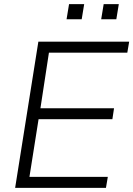

<svg xmlns="http://www.w3.org/2000/svg" viewBox="-20 -906 643 926"><path d="M53 0 165 -705H603L594 -652H216L175 -384H530L522 -331H166L122 -53H500L491 0ZM468 -813 480 -886H553L541 -813ZM301 -813 313 -886H386L374 -813Z"/></svg>

Font: Mulish Light
Style: Italic
Weight: 300
Italic angle: -9°
Designer: Vernon Adams
Foundry: Vernon Adams
Version: Version 3.603; ttfautohint (v1.8.3)